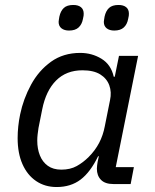

<svg xmlns="http://www.w3.org/2000/svg" viewBox="-20 -741 623 773"><path d="M506 0H437Q403 0 386.5 -17Q370 -34 370 -62Q370 -68 371 -75Q372 -82 373 -89L378 -112H375Q344 -48 304.5 -18Q265 12 208 12Q161 12 125.5 -12Q90 -36 70.5 -80Q51 -124 51 -185Q51 -208 53.5 -232Q56 -256 61 -280Q74 -343 105 -400Q136 -457 185.5 -492.5Q235 -528 303 -528Q350 -528 388.5 -504.5Q427 -481 438 -432H442L459 -516H536L446 -68H519ZM227 -58Q263 -58 289 -72.5Q315 -87 337 -109Q363 -135 379 -165.5Q395 -196 402 -233L423 -338Q430 -370 420 -397.5Q410 -425 383.5 -441.5Q357 -458 312 -458Q247 -458 206 -417Q165 -376 150 -301L135 -226Q133 -213 131.5 -200Q130 -187 130 -175Q130 -142 140.5 -115.5Q151 -89 172.5 -73.5Q194 -58 227 -58ZM258 -618Q239 -618 227.5 -627Q216 -636 216 -653Q216 -657 217 -661.5Q218 -666 219 -674Q224 -697 237 -709Q250 -721 275 -721Q295 -721 306 -712Q317 -703 317 -686Q317 -682 316.5 -677.5Q316 -673 314 -665Q310 -643 296.5 -630.5Q283 -618 258 -618ZM440 -618Q421 -618 409.5 -627Q398 -636 398 -653Q398 -657 399 -661.5Q400 -666 401 -674Q406 -697 419 -709Q432 -721 457 -721Q477 -721 488 -712Q499 -703 499 -686Q499 -682 498.5 -677.5Q498 -673 496 -665Q492 -643 478.5 -630.5Q465 -618 440 -618Z"/></svg>

Font: IBM Plex Sans
Style: Italic
Weight: 400
Italic angle: -11.31°
Designer: Mike Abbink, Paul van der Laan, Pieter van Rosmalen
Foundry: Bold Monday
Version: Version 3.201